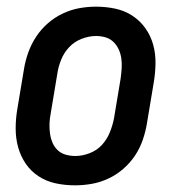

<svg xmlns="http://www.w3.org/2000/svg" viewBox="-20 -548 540 576"><path d="M205 8Q175 8 147 2Q119 -4 96 -19Q73 -34 57.5 -56.5Q42 -79 34.5 -106Q27 -133 27 -162.5Q27 -192 32 -221L52 -341Q56 -366 65 -391Q74 -416 88.5 -438Q103 -460 123.5 -478Q144 -496 168.5 -507.5Q193 -519 218 -523.5Q243 -528 268 -528Q298 -528 326 -522Q354 -516 377 -501Q400 -486 416 -463.5Q432 -441 439.5 -414Q447 -387 446.5 -357.5Q446 -328 441 -299L421 -179Q417 -154 408.5 -129Q400 -104 385.5 -82Q371 -60 350.5 -42Q330 -24 305.5 -12.5Q281 -1 255.5 3.5Q230 8 205 8ZM206 -80Q227 -80 249 -88.5Q271 -97 286 -113.5Q301 -130 309.5 -151Q318 -172 322 -193L342 -313Q344 -328 345 -343Q346 -358 344 -372.5Q342 -387 336 -400Q330 -413 320 -422.5Q310 -432 296.5 -436Q283 -440 268 -440Q247 -440 225 -431.5Q203 -423 187.5 -406.5Q172 -390 163.5 -369Q155 -348 152 -327L132 -207Q129 -192 128.5 -177Q128 -162 130 -147.5Q132 -133 137.5 -120Q143 -107 153 -97.5Q163 -88 177 -84Q191 -80 206 -80Z"/></svg>

Font: Iosevka Curly Semibold
Style: Italic
Weight: 600
Italic angle: -9°
Monospace: yes
Designer: Belleve Invis
Foundry: Belleve Invis
Version: Version 22.1.2; ttfautohint (v1.8.4)